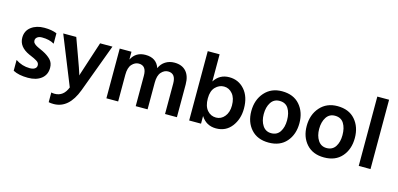

<svg xmlns="http://www.w3.org/2000/svg" viewBox="-76 -1204 3924 1891"><g transform="rotate(15 1886.0 -259.0)"><path d="M368 -491V-385Q318 -415 243 -415Q212 -415 194.5 -401.5Q177 -388 177 -367Q177 -359 179.5 -352Q182 -345 188.5 -338.5Q195 -332 201 -327Q207 -322 218 -316.5Q229 -311 237 -307Q245 -303 259 -297Q273 -291 281 -287Q334 -261 365 -229Q396 -197 396 -146Q396 -75 345 -35Q294 5 209 5Q115 5 57 -26V-136Q124 -91 202 -91Q235 -91 253.5 -103.5Q272 -116 272 -138Q272 -151 266 -161.5Q260 -172 243 -182Q226 -192 216.5 -196.5Q207 -201 179 -213Q176 -214 174.5 -215Q173 -216 170 -217Q167 -218 165 -219Q54 -269 54 -363Q54 -433 107 -473Q160 -513 240 -513Q317 -513 368 -491Z M633 -10 433 -507H566L625 -345Q652 -273 668.5 -224Q685 -175 689 -162L692 -148Q702 -183 756 -345L809 -507H935L752 -14Q676 189 520 189Q491 189 470 184V85Q486 89 504 89Q595 89 633 -10Z M1129 -507V-427Q1172 -513 1272 -513Q1383 -513 1416 -417Q1436 -463 1476 -488Q1516 -513 1567 -513Q1644 -513 1686 -466.5Q1728 -420 1728 -334V0H1607V-311Q1607 -413 1529 -413Q1490 -413 1459.5 -379Q1429 -345 1429 -272V0H1308V-311Q1308 -413 1230 -413Q1191 -413 1160 -379Q1129 -345 1129 -272V0H1009V-507Z M2100 -96Q2152 -96 2187 -139Q2222 -182 2222 -251Q2222 -327 2186.5 -369.5Q2151 -412 2099 -412Q2050 -412 2012 -373.5Q1974 -335 1974 -258Q1974 -179 2010 -137.5Q2046 -96 2100 -96ZM1974 -707V-430Q2027 -514 2126 -514Q2221 -514 2282.5 -443.5Q2344 -373 2344 -253Q2344 -145 2285.5 -69Q2227 7 2127 7Q2027 7 1974 -78V0H1853V-707Z M2664 8Q2549 8 2484.5 -64Q2420 -136 2420 -248Q2420 -364 2487 -439.5Q2554 -515 2664 -515Q2781 -515 2845 -441.5Q2909 -368 2909 -255Q2909 -140 2844.5 -66Q2780 8 2664 8ZM2664 -417Q2607 -417 2576.5 -370Q2546 -323 2546 -252Q2546 -182 2577 -135Q2608 -88 2665 -88Q2724 -88 2754 -134Q2784 -180 2784 -251Q2784 -324 2755 -370.5Q2726 -417 2664 -417Z M3229 8Q3114 8 3049.5 -64Q2985 -136 2985 -248Q2985 -364 3052 -439.5Q3119 -515 3229 -515Q3346 -515 3410 -441.5Q3474 -368 3474 -255Q3474 -140 3409.5 -66Q3345 8 3229 8ZM3229 -417Q3172 -417 3141.5 -370Q3111 -323 3111 -252Q3111 -182 3142 -135Q3173 -88 3230 -88Q3289 -88 3319 -134Q3349 -180 3349 -251Q3349 -324 3320 -370.5Q3291 -417 3229 -417Z M3582 0V-707H3702V0Z"/></g></svg>

Font: Hind Semibold
Style: Regular
Weight: 600
Designer: Manushi Parikh, Satya Rajpurohit
Foundry: Indian Type Foundry
Version: Version 1.201;PS 1.0;hotconv 1.0.78;makeotf.lib2.5.61930; tt